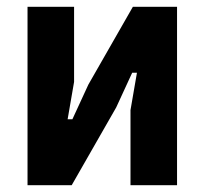

<svg xmlns="http://www.w3.org/2000/svg" viewBox="-20 -545 602 565"><path d="M61 0V-525H198V-304L179 -194H193L240 -296L371 -525H501V0H364V-221L383 -331H369L322 -229L191 0Z"/></svg>

Font: IBM Plex Sans Condensed
Style: Bold
Weight: 700
Width: 3
Designer: Mike Abbink, Paul van der Laan, Pieter van Rosmalen
Foundry: Bold Monday
Version: Version 3.201